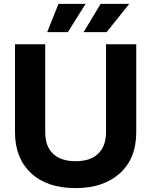

<svg xmlns="http://www.w3.org/2000/svg" viewBox="-20 -956 776 985"><path d="M367 9Q221 9 139 -68Q57 -145 57 -277V-729H212V-278Q212 -205 252.5 -167Q293 -129 368 -129Q444 -129 484 -168Q524 -207 524 -278V-729H679V-277Q679 -143 595 -67Q511 9 367 9ZM222 -791 280 -936H419L328 -791ZM409 -791 496 -936H643L527 -791Z"/></svg>

Font: Mona Sans
Style: Bold
Weight: 700
Designer: Deni Anggara
Foundry: GitHub
Version: Version 2.000;Glyphs 3.2.3 (3260)